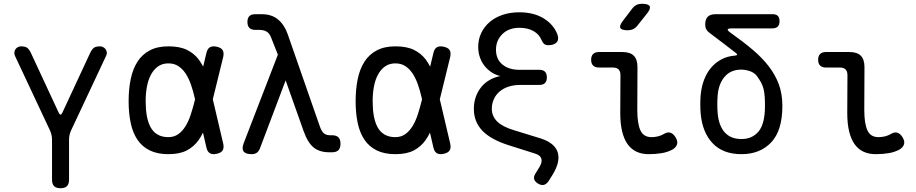

<svg xmlns="http://www.w3.org/2000/svg" viewBox="-20 -805 4840 1015"><path d="M300 190Q277 190 266 179Q255 168 255 145V-68Q255 -81 252 -93Q249 -105 244 -116L59 -510Q55 -520 56 -529Q57 -538 62 -545Q67 -552 75 -556Q83 -560 91 -560Q110 -560 121 -554Q132 -548 143 -526L290 -210Q295 -199 300 -199Q305 -199 310 -210L457 -526Q468 -548 479 -554Q490 -560 509 -560Q517 -560 525 -556Q533 -552 538 -545Q543 -538 544.5 -529Q546 -520 541 -510L356 -116Q351 -105 348 -93Q345 -81 345 -68V145Q345 168 334 179Q323 190 300 190Z M1160 -46Q1165 -23 1157 -10Q1149 3 1126 8Q1103 13 1089.5 5Q1076 -3 1071 -26L1053 -104Q1043 -83 1031 -66Q1006 -30 968 -10Q930 10 870 10Q812 10 771.5 -10Q731 -30 706.5 -66.5Q682 -103 671 -154.5Q660 -206 660 -270Q660 -334 671 -387Q682 -440 706.5 -478.5Q731 -517 771.5 -538.5Q812 -560 870 -560Q930 -560 968 -541.5Q1006 -523 1031 -490Q1043 -473 1054 -453L1071 -524Q1076 -547 1089.5 -555Q1103 -563 1126 -558Q1149 -553 1157 -540Q1165 -527 1160 -504L1105 -280ZM1011 -280 1010 -285Q1001 -325 989 -359Q977 -393 960.5 -417.5Q944 -442 922 -456Q900 -470 870 -470Q839 -470 816.5 -454.5Q794 -439 779 -412Q764 -385 757 -348.5Q750 -312 750 -270Q750 -228 756 -193.5Q762 -159 775.5 -133.5Q789 -108 812.5 -94Q836 -80 870 -80Q900 -80 922 -95.5Q944 -111 960.5 -137.5Q977 -164 988.5 -199.5Q1000 -235 1010 -275Z M1354 -20Q1348 -5 1337.5 2.5Q1327 10 1310 10Q1278 10 1267.5 -5Q1257 -20 1269 -50L1449 -516L1413 -607Q1404 -630 1388.5 -638.5Q1373 -647 1350 -647H1330Q1309 -647 1298.5 -657.5Q1288 -668 1288 -689Q1288 -710 1298.5 -720Q1309 -730 1330 -730H1363Q1417 -730 1450.5 -701.5Q1484 -673 1501 -624L1670 -139Q1680 -110 1692.5 -100Q1705 -90 1725 -90H1735Q1758 -90 1769 -79Q1780 -68 1780 -45Q1780 -22 1769 -11Q1758 0 1735 0H1720Q1670 0 1638.5 -25Q1607 -50 1585 -112L1490 -380Z M2360 -46Q2365 -23 2357 -10Q2349 3 2326 8Q2303 13 2289.5 5Q2276 -3 2271 -26L2253 -104Q2243 -83 2231 -66Q2206 -30 2168 -10Q2130 10 2070 10Q2012 10 1971.5 -10Q1931 -30 1906.5 -66.5Q1882 -103 1871 -154.5Q1860 -206 1860 -270Q1860 -334 1871 -387Q1882 -440 1906.5 -478.5Q1931 -517 1971.5 -538.5Q2012 -560 2070 -560Q2130 -560 2168 -541.5Q2206 -523 2231 -490Q2243 -473 2254 -453L2271 -524Q2276 -547 2289.5 -555Q2303 -563 2326 -558Q2349 -553 2357 -540Q2365 -527 2360 -504L2305 -280ZM2211 -280 2210 -285Q2201 -325 2189 -359Q2177 -393 2160.5 -417.5Q2144 -442 2122 -456Q2100 -470 2070 -470Q2039 -470 2016.5 -454.5Q1994 -439 1979 -412Q1964 -385 1957 -348.5Q1950 -312 1950 -270Q1950 -228 1956 -193.5Q1962 -159 1975.5 -133.5Q1989 -108 2012.5 -94Q2036 -80 2070 -80Q2100 -80 2122 -95.5Q2144 -111 2160.5 -137.5Q2177 -164 2188.5 -199.5Q2200 -235 2210 -275Z M2842 -595Q2830 -624 2800 -641Q2770 -658 2725 -658Q2670 -658 2636 -625Q2602 -592 2602 -542Q2602 -492 2636 -464Q2670 -436 2725 -436H2831Q2851 -436 2861 -426Q2871 -416 2871 -396Q2871 -376 2861 -366Q2851 -356 2831 -356H2729Q2696 -356 2668.5 -347Q2641 -338 2621.5 -321.5Q2602 -305 2591 -281.5Q2580 -258 2580 -230Q2580 -191 2608 -163Q2636 -135 2696 -117L2839 -73Q2876 -61 2898.5 -42.5Q2921 -24 2928.5 1Q2936 26 2929 55.5Q2922 85 2901 119L2881 151Q2870 168 2856 172Q2842 176 2825 166Q2808 156 2804 142.5Q2800 129 2811 112L2833 76Q2847 52 2842 34Q2837 16 2809 7L2670 -37Q2575 -67 2530 -114Q2485 -161 2485 -230Q2485 -263 2495 -292Q2505 -321 2523.5 -344Q2542 -367 2568 -382Q2594 -397 2625 -403Q2599 -409 2577.5 -423.5Q2556 -438 2540.5 -458Q2525 -478 2516.5 -503.5Q2508 -529 2508 -557Q2508 -597 2524 -630.5Q2540 -664 2568.5 -688.5Q2597 -713 2637 -726.5Q2677 -740 2725 -740Q2801 -740 2853 -708.5Q2905 -677 2926 -625Q2931 -612 2930.5 -601Q2930 -590 2924 -582.5Q2918 -575 2906.5 -570.5Q2895 -566 2879 -566Q2865 -566 2857 -572.5Q2849 -579 2842 -595Z M3349 -224Q3349 -152 3365.5 -116Q3382 -80 3424 -80Q3441 -80 3458 -84Q3475 -88 3490 -97Q3510 -109 3525.5 -103Q3541 -97 3552 -78Q3564 -58 3559 -42Q3554 -26 3536 -15Q3511 -1 3479 4.5Q3447 10 3409 10Q3373 10 3345 -3Q3317 -16 3298 -42.5Q3279 -69 3269 -110Q3259 -151 3259 -207L3260 -408Q3260 -428 3250 -438Q3240 -448 3220 -448H3146Q3126 -448 3115.5 -458.5Q3105 -469 3105 -489Q3105 -509 3115.5 -519.5Q3126 -530 3146 -530H3270Q3311 -530 3330.5 -510.5Q3350 -491 3350 -450ZM3350 -670Q3340 -657 3327 -651Q3314 -645 3298 -645Q3266 -645 3259.5 -657Q3253 -669 3273 -695L3321 -758Q3331 -772 3344 -778.5Q3357 -785 3374 -785Q3408 -785 3414.5 -772Q3421 -759 3400 -733Z M3842 -632Q3907 -586 3958 -543Q4009 -500 4044 -454.5Q4079 -409 4097.5 -358.5Q4116 -308 4116 -245Q4116 -115 4057 -52.5Q3998 10 3900 10Q3802 10 3747.5 -47.5Q3693 -105 3684 -205Q3682 -229 3682 -253.5Q3682 -278 3684 -302Q3688 -346 3702 -383Q3716 -420 3739.5 -447.5Q3763 -475 3794.5 -491.5Q3826 -508 3865 -511Q3875 -512 3876.5 -515.5Q3878 -519 3870 -525Q3841 -548 3806.5 -574Q3772 -600 3730 -632Q3719 -640 3713.5 -650.5Q3708 -661 3708 -675Q3708 -703 3721.5 -716.5Q3735 -730 3763 -730H4064Q4083 -730 4092 -721Q4101 -712 4101 -693Q4101 -674 4091.5 -664.5Q4082 -655 4063 -655H3849Q3829 -655 3827 -649.5Q3825 -644 3842 -632ZM3980 -405Q3966 -422 3942.5 -429.5Q3919 -437 3899 -437Q3843 -437 3811 -399.5Q3779 -362 3774 -302Q3772 -278 3772 -253.5Q3772 -229 3774 -205Q3780 -140 3811.5 -105Q3843 -70 3900 -70Q3957 -70 3990.5 -110.5Q4024 -151 4024 -245Q4024 -273 4022.5 -294.5Q4021 -316 4016.5 -334.5Q4012 -353 4003 -369.5Q3994 -386 3980 -405Z M4549 -224Q4549 -152 4565.5 -116Q4582 -80 4624 -80Q4641 -80 4658 -84Q4675 -88 4690 -97Q4710 -109 4725.5 -103Q4741 -97 4752 -78Q4764 -58 4759 -42Q4754 -26 4736 -15Q4711 -1 4679 4.5Q4647 10 4609 10Q4573 10 4545 -3Q4517 -16 4498 -42.5Q4479 -69 4469 -110Q4459 -151 4459 -207L4460 -408Q4460 -428 4450 -438Q4440 -448 4420 -448H4346Q4326 -448 4315.5 -458.5Q4305 -469 4305 -489Q4305 -509 4315.5 -519.5Q4326 -530 4346 -530H4470Q4511 -530 4530.5 -510.5Q4550 -491 4550 -450Z"/></svg>

Font: Maple Mono NF
Style: Regular
Weight: 400
Monospace: yes
Designer: subframe7536
Version: Version 7.000